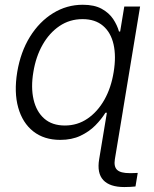

<svg xmlns="http://www.w3.org/2000/svg" viewBox="-20 -568 636 795"><path d="M494.6 206.5Q434.6 206.5 407.7 177.7Q380.9 148.9 390.6 91.3L423.8 -108.9H488.8L455.6 91.3Q450.7 122.1 465.1 135.5Q479.5 148.9 516.6 148.9Q523.4 148.9 532.7 148.7Q542 148.4 550.3 147.9L541 204.1Q532.7 205.1 520.3 205.8Q507.8 206.5 494.6 206.5ZM229.5 11.2Q162.6 11.2 117.9 -23.9Q73.2 -59.1 55.4 -122.6Q37.6 -186 51.3 -269.5Q65.4 -353.5 104.2 -416Q143.1 -478.5 199.7 -513.4Q256.3 -548.3 322.8 -548.3Q370.6 -548.3 401.1 -531.5Q431.6 -514.6 448.5 -489.3Q465.3 -463.9 472.7 -437.5H477.5L494.6 -541H560.1L470.7 0H406.7L422.9 -101.1H416.5Q399.9 -74.2 374.3 -48.3Q348.6 -22.5 312.7 -5.6Q276.9 11.2 229.5 11.2ZM248.5 -48.3Q300.8 -48.3 342.5 -76.9Q384.3 -105.5 412.4 -155.3Q440.4 -205.1 450.7 -270Q461.4 -335 450.2 -384.3Q439 -433.6 406.5 -461.2Q374 -488.8 321.8 -488.8Q268.6 -488.8 226.3 -460.2Q184.1 -431.6 156.2 -382.3Q128.4 -333 118.2 -270Q107.4 -206.5 118.9 -156.2Q130.4 -106 163.1 -77.1Q195.8 -48.3 248.5 -48.3Z"/></svg>

Font: Inter 17pt Light
Style: Italic
Weight: 300
Italic angle: -9.3988°
Version: Version 4.001;git-66647c0bb